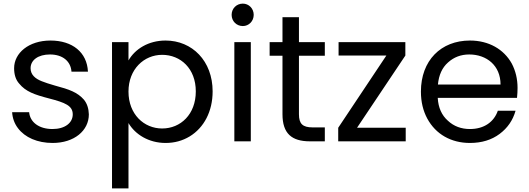

<svg xmlns="http://www.w3.org/2000/svg" viewBox="-20 -781 2923 1061"><path d="M79 -73C118 -21 187 9 271 9C390 9 471 -59 471 -149C470 -182 461 -209 444 -230C408 -271 363 -287 284 -308C253 -317 228 -325 211 -332C175 -346 149 -368 149 -404C149 -449 191 -480 256 -480C327 -480 371 -442 375 -385H466C461 -492 380 -557 259 -557C139 -557 58 -488 58 -404C58 -369 67 -340 86 -319C122 -275 170 -258 251 -237C340 -214 382 -197 382 -149C382 -102 339 -68 270 -68C195 -68 146 -106 141 -161H47C49 -128 60 -98 79 -73Z M690 260V-101C727 -38 802 9 895 9C944 9 988 -3 1028 -27C1107 -75 1155 -165 1155 -276C1155 -444 1042 -557 895 -557C800 -557 726 -510 690 -447V-548H599V260ZM690 -275C690 -399 776 -478 876 -478C978 -478 1062 -402 1062 -276C1062 -149 978 -71 876 -71C776 -71 690 -149 690 -275Z M1275 0H1366V-548H1275ZM1260 -699C1260 -664 1287 -637 1322 -637C1355 -637 1382 -664 1382 -699C1382 -734 1355 -761 1322 -761C1287 -761 1260 -734 1260 -699Z M1470 -473H1541V-150C1541 -43 1592 0 1693 0H1775V-77H1708C1652 -77 1632 -97 1632 -150V-473H1775V-548H1632V-686H1541V-548H1470Z M2220 -474V-548H1851V-474H2115L1849 -75V0H2222V-75H1953Z M2341 -126C2388 -39 2473 9 2577 9C2642 9 2697 -8 2741 -41C2785 -74 2814 -116 2829 -169H2731C2710 -108 2656 -68 2577 -68C2529 -68 2488 -83 2455 -114C2421 -144 2402 -186 2399 -240H2837C2839 -259 2840 -278 2840 -295C2840 -345 2829 -390 2808 -430C2764 -509 2681 -557 2577 -557C2416 -557 2306 -446 2306 -275C2306 -218 2318 -169 2341 -126ZM2456 -436C2488 -465 2527 -480 2573 -480C2669 -480 2746 -419 2746 -314H2400C2405 -366 2423 -407 2456 -436Z"/></svg>

Font: Poppins
Style: Regular
Weight: 400
Designer: Ninad Kale (Devanagari), Jonny Pinhorn (Latin)
Foundry: Indian Type Foundry
Version: 4.004